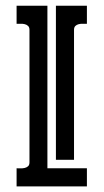

<svg xmlns="http://www.w3.org/2000/svg" viewBox="-20 -664 369 684"><path d="M243.7 -94.7H179.2V-643.6H289.6V-579.1Q283.2 -579.1 275.4 -579.3Q267.6 -579.6 260.5 -577.9Q253.4 -576.2 248.5 -571.5Q243.7 -566.9 243.7 -557.6ZM85 -557.6Q85 -566.9 80.1 -571.5Q75.2 -576.2 68.1 -577.9Q61 -579.6 53.2 -579.3Q45.4 -579.1 39.1 -579.1V-643.6H148.9V-64.5H289.6V0H39.1V-64.5Q45.4 -64.5 53.2 -64.2Q61 -64 68.1 -65.7Q75.2 -67.4 80.1 -71.8Q85 -76.2 85 -85.9Z"/></svg>

Font: Isar CAT
Style: Regular
Weight: 400
Designer: Digitized by Peter Wiegel
Foundry: CAT-Fonts, Peter Wiegel
Version: Version 1.000; ttfautohint (v1.3)